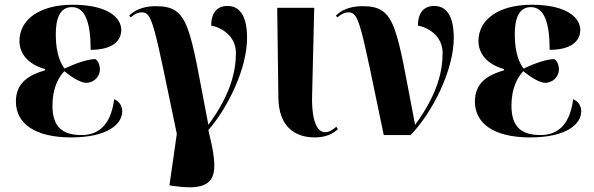

<svg xmlns="http://www.w3.org/2000/svg" viewBox="-20 -569 2502 809"><path d="M280 10C433 10 495 -46 495 -100C495 -120 485 -141 461 -151C446 -32 386 0 324 0C245 0 201 -32 201 -124C201 -198 227 -244 251 -269C278 -247 318 -220 343 -220C376 -220 401 -247 401 -276C401 -298 392 -313 382 -320C350 -320 298 -302 252 -280C238 -299 215 -339 215 -424C215 -489 231 -539 283 -539C339 -539 362 -474 362 -359C454 -359 491 -397 491 -443C491 -492 438 -549 286 -549C149 -549 62 -488 62 -396C62 -342 100 -297 170 -278V-273C102 -253 47 -221 47 -141C47 -52 122 10 280 10Z M714 215C909 243 901 158 858 -21C944 -120 1021 -284 1021 -409C1021 -496 994 -544 938 -544C902 -544 870 -523 870 -461C912 -454 974 -418 974 -346C974 -270 953 -172 858 -43C778 -457 779 -543 637 -543C600 -543 556 -535 524 -503L531 -496C549 -512 564 -517 577 -517C623 -517 628 -470 725 -5L694 212Z M1306 10C1355 10 1383 -6 1404 -25L1397 -35C1387 -27 1371 -12 1350 -12C1303 -12 1293 -99 1295 -164L1304 -536H1148L1153 -155C1155 -40 1218 10 1306 10Z M1597 0H1710C1803 -95 1892 -275 1892 -409C1892 -496 1865 -544 1809 -544C1773 -544 1741 -523 1741 -461C1783 -454 1845 -418 1845 -346C1845 -270 1824 -172 1729 -43C1649 -457 1650 -543 1508 -543C1471 -543 1427 -535 1395 -503L1402 -496C1420 -512 1435 -517 1448 -517C1494 -517 1499 -470 1597 0Z M2214 10C2367 10 2429 -46 2429 -100C2429 -120 2419 -141 2395 -151C2380 -32 2320 0 2258 0C2179 0 2135 -32 2135 -124C2135 -198 2161 -244 2185 -269C2212 -247 2252 -220 2277 -220C2310 -220 2335 -247 2335 -276C2335 -298 2326 -313 2316 -320C2284 -320 2232 -302 2186 -280C2172 -299 2149 -339 2149 -424C2149 -489 2165 -539 2217 -539C2273 -539 2296 -474 2296 -359C2388 -359 2425 -397 2425 -443C2425 -492 2372 -549 2220 -549C2083 -549 1996 -488 1996 -396C1996 -342 2034 -297 2104 -278V-273C2036 -253 1981 -221 1981 -141C1981 -52 2056 10 2214 10Z"/></svg>

Font: Noto Serif Display
Style: Bold
Weight: 700
Designer: Monotype Design Team
Foundry: Monotype Imaging Inc.
Version: Version 2.009